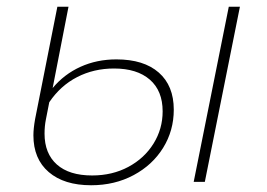

<svg xmlns="http://www.w3.org/2000/svg" viewBox="-20 -539 791 569"><path d="M79 -138Q79 -158 84 -186L150 -519H183L136 -278Q170 -319 218.5 -341Q267 -363 325 -363Q406 -363 450.5 -324Q495 -285 495 -214Q495 -152 463.5 -101Q432 -50 376 -20Q320 10 250 10Q170 10 124.5 -29Q79 -68 79 -138ZM658 -519H691L587 0H554ZM462 -209Q462 -270 424 -303Q386 -336 318 -336Q258 -336 208.5 -310.5Q159 -285 126 -236L116 -185Q112 -165 112 -143Q112 -84 148.5 -51.5Q185 -19 253 -19Q313 -19 360.5 -44.5Q408 -70 435 -113.5Q462 -157 462 -209Z"/></svg>

Font: Montserrat Alternates ExLight
Style: Italic
Weight: 275
Italic angle: -11.3°
Designer: Julieta Ulanovsky
Foundry: Julieta Ulanovsky
Version: Version 7.200